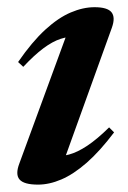

<svg xmlns="http://www.w3.org/2000/svg" viewBox="-20 -488 348 520"><path d="M32.5 -45.5 167 -412 188.5 -388.5Q166.5 -390 144.2 -382.8Q122 -375.5 97.5 -357.2Q73 -339 43 -307L29 -320Q67 -375 102.5 -407.5Q138 -440 171.5 -454.2Q205 -468.5 236 -468.5Q271 -468.5 282 -454.8Q293 -441 283 -413L148 -38.5L124 -65.5Q144.5 -63.5 167 -69.5Q189.5 -75.5 216.2 -93.2Q243 -111 275.5 -143L289 -129.5Q250.5 -78.5 214.8 -47.2Q179 -16 146.2 -2Q113.5 12 83 12Q45 12 33 -1.8Q21 -15.5 32.5 -45.5Z"/></svg>

Font: Newsreader 36pt SemiBold
Style: Italic
Weight: 600
Italic angle: -17°
Designer: Hugues Gentile
Foundry: Production Type
Version: Version 1.003